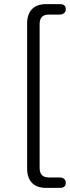

<svg xmlns="http://www.w3.org/2000/svg" viewBox="-20 -725 337 925"><path d="M296.9 155.8Q296.9 180.2 268.1 180.2H202.1Q157.2 180.2 134 156Q110.8 131.8 110.8 86.9V-611.8Q110.8 -656.7 134 -680.9Q157.2 -705.1 202.1 -705.1H268.1Q296.9 -705.1 296.9 -681.2Q296.9 -668.9 288.8 -661.9Q280.8 -654.8 268.1 -654.8H214.8Q170.9 -654.8 170.9 -608.9V84Q170.9 129.9 214.8 129.9H268.1Q281.2 129.9 289.1 137Q296.9 144 296.9 155.8Z"/></svg>

Font: Nunito-Light
Style: Regular
Weight: 300
Designer: Vernon Adams
Foundry: newtypography
Version: Version 3.000